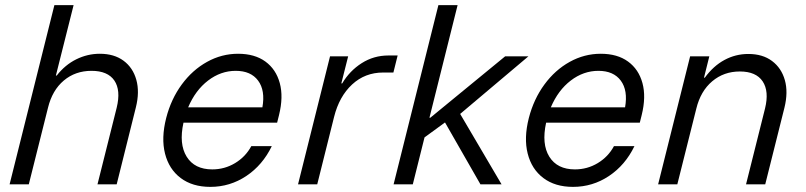

<svg xmlns="http://www.w3.org/2000/svg" viewBox="-20 -720 3148 750"><path d="M17.5 0 192.5 -700H267.5L198.3 -425H201.7Q234.2 -466.7 277.9 -488.3Q321.7 -510 370 -510Q425.8 -510 462.5 -482.9Q499.2 -455.8 512.5 -408.3Q525.8 -360.8 510.8 -300.8L435.8 0H360.8L435.8 -299.2Q452.5 -367.5 426.7 -405.4Q400.8 -443.3 337.5 -443.3Q274.2 -443.3 229.2 -405.4Q184.2 -367.5 167.5 -299.2L92.5 0Z M801.7 10Q731.7 10 685.8 -24.6Q640 -59.2 624.6 -120Q609.2 -180.8 629.2 -259.2Q648.3 -333.3 690 -390Q731.7 -446.7 788.8 -478.3Q845.8 -510 910 -510Q975 -510 1016.7 -479.6Q1058.3 -449.2 1072.9 -395.4Q1087.5 -341.7 1070 -270.8L1062.5 -240.8H696.7Q678.3 -157.5 709.2 -107.9Q740 -58.3 809.2 -58.3Q857.5 -58.3 898.3 -82.9Q939.2 -107.5 961.7 -149.2H1041.7Q1005.8 -75 942.1 -32.5Q878.3 10 801.7 10ZM715 -300.8H1005Q1016.7 -366.7 988.3 -405Q960 -443.3 900.8 -443.3Q842.5 -443.3 792.9 -405.4Q743.3 -367.5 715 -300.8Z M1144.2 0 1269.2 -500H1340L1313.3 -394.2H1316.7Q1345.8 -443.3 1392.9 -473.3Q1440 -503.3 1497.5 -503.3H1533.3L1516.7 -436.7H1476.7Q1405.8 -436.7 1355.4 -390Q1305 -343.3 1285 -263.3L1219.2 0Z M1517.5 0 1692.5 -700H1767.5L1657.5 -260H1660.8L1953.3 -500H2044.2L1777.5 -275L1939.2 0H1856.7L1718.3 -241.7L1638.3 -183.3L1592.5 0Z M2218.3 10Q2148.3 10 2102.5 -24.6Q2056.7 -59.2 2041.3 -120Q2025.8 -180.8 2045.8 -259.2Q2065 -333.3 2106.7 -390Q2148.3 -446.7 2205.4 -478.3Q2262.5 -510 2326.7 -510Q2391.7 -510 2433.3 -479.6Q2475 -449.2 2489.6 -395.4Q2504.2 -341.7 2486.7 -270.8L2479.2 -240.8H2113.3Q2095 -157.5 2125.8 -107.9Q2156.7 -58.3 2225.8 -58.3Q2274.2 -58.3 2315 -82.9Q2355.8 -107.5 2378.3 -149.2H2458.3Q2422.5 -75 2358.8 -32.5Q2295 10 2218.3 10ZM2131.7 -300.8H2421.7Q2433.3 -366.7 2405 -405Q2376.7 -443.3 2317.5 -443.3Q2259.2 -443.3 2209.6 -405.4Q2160 -367.5 2131.7 -300.8Z M2550.8 0 2675.8 -500H2750.8L2730 -416.7H2733.3Q2766.7 -462.5 2810 -485.8Q2853.3 -509.2 2903.3 -509.2Q2959.2 -509.2 2995.8 -481.7Q3032.5 -454.2 3045.8 -407.1Q3059.2 -360 3044.2 -299.2L2969.2 0H2894.2L2968.3 -295.8Q2985 -363.3 2959.2 -402.1Q2933.3 -440.8 2870 -440.8Q2807.5 -440.8 2762.1 -402.5Q2716.7 -364.2 2700 -295.8L2625.8 0Z"/></svg>

Font: Funnel Sans Light
Style: Italic
Weight: 300
Italic angle: -14.036°
Designer: NORD ID, Kristian Moeller
Foundry: Dicotype
Version: Version 1.000